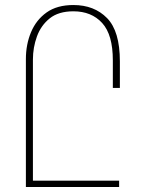

<svg xmlns="http://www.w3.org/2000/svg" viewBox="-20 -744 565 764"><path d="M272 -724Q355 -724 406 -672Q457 -620 457 -500V-394H429V-504Q429 -606 386.5 -652.5Q344 -699 272 -699Q213 -699 178 -671Q143 -643 127 -599Q111 -555 111 -507V-25H454V0H83V-509Q83 -567 103.5 -616Q124 -665 165.5 -694.5Q207 -724 272 -724Z"/></svg>

Font: Noto Serif Armenian Condensed Thin
Style: Regular
Weight: 100
Width: 3
Designer: Monotype Design Team
Foundry: Monotype Imaging Inc.
Version: Version 2.008; ttfautohint (v1.8.4.7-5d5b)